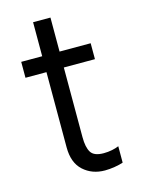

<svg xmlns="http://www.w3.org/2000/svg" viewBox="-102 -700 567 769"><g transform="rotate(-15 181.5 -316.0)"><path d="M237 8Q184 8 148 -24.5Q112 -57 112 -121V-433H25V-499H112V-640H184V-499H313V-433H184V-144Q184 -102 197 -81Q210 -60 250 -60Q268 -60 285 -63.5Q302 -67 313 -72V-4Q299 1 277.5 4.5Q256 8 237 8Z"/></g></svg>

Font: Maven Pro
Style: Regular
Weight: 400
Designer: Joe Prince
Foundry: Joe Prince
Version: Version 2.103